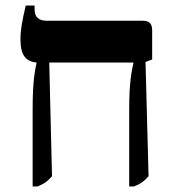

<svg xmlns="http://www.w3.org/2000/svg" viewBox="-20 -667 624 694"><path d="M98 7H115C139 -2 151 -11 168 -30L158 -441H462V-438C456 -411 447 -370 447 -275V7H464C488 -2 500 -11 517 -30L506 -443L530 -452V-556C530 -582 520 -592 496 -592H149C119 -592 105 -606 105 -633V-647H73C60 -590 54 -560 54 -525C54 -469 72 -445 112 -441V-439C106 -412 98 -370 98 -275Z"/></svg>

Font: Noto Serif Hebrew SemiCondensed
Style: Bold
Weight: 700
Width: 4
Designer: Monotype Design Team
Foundry: Monotype Imaging Inc.
Version: Version 2.004